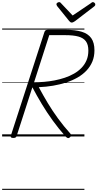

<svg xmlns="http://www.w3.org/2000/svg" viewBox="-20 -1277 912 1797"><path d="M104 14Q90 14 84 9.5Q78 5 81 -6L396 -978Q400 -988 406.5 -993Q413 -998 429 -998H595Q685 -998 744.5 -980Q804 -962 834 -920Q864 -878 864 -806Q864 -748 844.5 -701Q825 -654 789.5 -616.5Q754 -579 706 -551.5Q658 -524 600 -505Q542 -486 477 -475Q412 -464 343 -461Q383 -386 427.5 -312Q472 -238 524 -167Q576 -96 638 -27Q645 -20 646 -11.5Q647 -3 634 9Q622 18 613 14.5Q604 11 593 0Q530 -71 474.5 -147.5Q419 -224 371.5 -303Q324 -382 283 -460L136 -5Q133 5 126.5 9.5Q120 14 104 14ZM299 -507Q344 -507 393 -511Q442 -515 491 -524.5Q540 -534 586.5 -549.5Q633 -565 673 -588Q713 -611 743 -642Q773 -673 790 -713Q807 -753 807 -804Q807 -859 784 -890.5Q761 -922 713.5 -935Q666 -948 591 -948H441ZM850 -1257Q858 -1257 865 -1250Q872 -1243 872 -1236Q872 -1230 870 -1226Q868 -1222 863 -1218L682 -1079Q672 -1073 665.5 -1069.5Q659 -1066 651 -1066Q644 -1066 638.5 -1070Q633 -1074 627 -1081L514 -1221Q512 -1226 510 -1230Q508 -1234 508 -1237Q508 -1246 517 -1251.5Q526 -1257 533 -1257Q540 -1257 543.5 -1254.5Q547 -1252 551 -1247L660 -1132L829 -1246Q836 -1252 840 -1254.5Q844 -1257 850 -1257ZM0 490H770V500H0ZM0 -20H770V0H0ZM0 -505H770V-500H0ZM0 -1010H770V-1000H0Z"/></svg>

Font: Playwrite RO Guides
Style: Regular
Weight: 400
Designer: Veronika Burian, José Scaglione
Foundry: TypeTogether
Version: Version 1.003